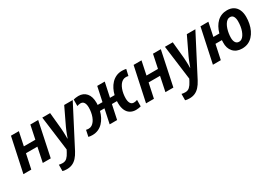

<svg xmlns="http://www.w3.org/2000/svg" viewBox="28 -1473 3729 2633"><g transform="rotate(-30 1892.5 -156.0)"><path d="M20 0 136 -542H261L216 -327H398L443 -542H567L453 0H327L375 -231H194L145 0Z M573 240Q549 240 533 237.5Q517 235 505 231L506 131Q518 134 532 136Q546 138 563 138Q605 138 632.5 112Q660 86 683 41L703 3L632 -542H756L781 -285Q783 -259 784.5 -228.5Q786 -198 786.5 -169.5Q787 -141 786 -121H790Q796 -137 805 -162Q814 -187 825 -214.5Q836 -242 848 -268L979 -542H1114L790 83Q762 136 730 171Q698 206 659.5 223Q621 240 573 240Z M1109 10Q1092 10 1076 8Q1060 6 1047 3L1068 -97Q1077 -95 1087.5 -93.5Q1098 -92 1108 -92Q1137 -92 1159.5 -106.5Q1182 -121 1200 -146Q1218 -171 1230 -203.5Q1242 -236 1248 -272Q1254 -308 1254 -343Q1254 -393 1236.5 -421.5Q1219 -450 1183 -450Q1169 -450 1155.5 -447Q1142 -444 1128 -439L1129 -541Q1144 -545 1163.5 -548.5Q1183 -552 1208 -552Q1286 -552 1332 -499Q1378 -446 1378 -346Q1378 -337 1377.5 -328.5Q1377 -320 1376 -313H1453L1502 -542H1621L1572 -313H1645Q1656 -360 1677.5 -403Q1699 -446 1730.5 -479.5Q1762 -513 1804 -532.5Q1846 -552 1898 -552Q1917 -552 1933 -550Q1949 -548 1963 -545L1940 -445Q1931 -448 1920.5 -449Q1910 -450 1900 -450Q1872 -450 1848.5 -435.5Q1825 -421 1807.5 -396Q1790 -371 1778 -338.5Q1766 -306 1760 -270Q1754 -234 1754 -199Q1754 -149 1771.5 -120.5Q1789 -92 1824 -92Q1840 -92 1852.5 -95Q1865 -98 1879 -103L1878 -1Q1864 3 1844.5 6.5Q1825 10 1800 10Q1749 10 1710.5 -13Q1672 -36 1651.5 -82Q1631 -128 1631 -194Q1631 -204 1631.5 -213Q1632 -222 1632 -226H1552L1504 0H1386L1434 -226H1363Q1351 -178 1329 -135.5Q1307 -93 1275.5 -60Q1244 -27 1202 -8.5Q1160 10 1109 10Z M1962 0 2078 -542H2203L2158 -327H2340L2385 -542H2509L2395 0H2269L2317 -231H2136L2087 0Z M2515 240Q2491 240 2475 237.5Q2459 235 2447 231L2448 131Q2460 134 2474 136Q2488 138 2505 138Q2547 138 2574.5 112Q2602 86 2625 41L2645 3L2574 -542H2698L2723 -285Q2725 -259 2726.5 -228.5Q2728 -198 2728.5 -169.5Q2729 -141 2728 -121H2732Q2738 -137 2747 -162Q2756 -187 2767 -214.5Q2778 -242 2790 -268L2921 -542H3056L2732 83Q2704 136 2672 171Q2640 206 2601.5 223Q2563 240 2515 240Z M3482 9Q3392 9 3341.5 -47.5Q3291 -104 3295 -197Q3296 -207 3296 -215.5Q3296 -224 3296 -231H3195L3146 0H3021L3137 -542H3262L3217 -327H3312Q3326 -379 3349 -420Q3372 -461 3403 -490.5Q3434 -520 3473.5 -535.5Q3513 -551 3560 -551Q3620 -551 3661.5 -525Q3703 -499 3724 -452Q3745 -405 3745 -341Q3745 -288 3734.5 -236Q3724 -184 3703 -140Q3682 -96 3650.5 -62Q3619 -28 3577 -9.5Q3535 9 3482 9ZM3492 -93Q3514 -93 3533 -105.5Q3552 -118 3567.5 -141.5Q3583 -165 3594.5 -196.5Q3606 -228 3612 -265.5Q3618 -303 3618 -345Q3618 -391 3601.5 -420Q3585 -449 3548 -449Q3523 -449 3503 -433.5Q3483 -418 3467 -391.5Q3451 -365 3440.5 -332Q3430 -299 3424.5 -264Q3419 -229 3419 -196Q3419 -148 3437.5 -120.5Q3456 -93 3492 -93Z"/></g></svg>

Font: Noto Sans Display SemiBold
Style: Italic
Weight: 600
Italic angle: -12°
Designer: Monotype Design Team
Foundry: Monotype Imaging Inc.
Version: Version 2.003